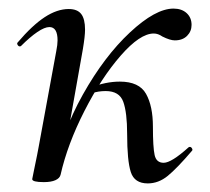

<svg xmlns="http://www.w3.org/2000/svg" viewBox="-20 -416 490 447"><path d="M384 -396Q403 -396 414.5 -385.5Q426 -375 426 -358Q426 -343 415.5 -332.5Q405 -322 387 -322Q376 -322 358 -331Q348 -338 338 -338Q306 -338 261 -286.5Q216 -235 176.5 -157.5Q137 -80 121 -9L106 -10Q123 -107 173 -196Q223 -285 282.5 -340.5Q342 -396 384 -396ZM55 1 59 -19Q68 -62 70 -74L111 -297Q114 -312 114 -322Q114 -353 95 -353Q84 -353 67 -341.5Q50 -330 29 -309Q28 -308 26 -308Q23 -308 21 -311.5Q19 -315 21 -317Q55 -357 84 -376Q113 -395 140 -395Q160 -395 169 -383.5Q178 -372 178 -347Q178 -332 173 -302L121 -9Q119 -1 109 3.5Q99 8 82 8Q55 8 55 1ZM276 -104Q276 -154 267 -179Q258 -204 226 -204Q209 -204 194 -199L191 -212Q226 -226 259 -226Q304 -226 320 -197.5Q336 -169 336 -121Q336 -73 340 -55Q344 -37 361 -37Q379 -37 419 -73Q420 -74 422 -74Q425 -74 427 -70.5Q429 -67 427 -65Q392 -24 370.5 -6.5Q349 11 324 11Q293 11 284.5 -15.5Q276 -42 276 -104Z"/></svg>

Font: Cormorant Garamond Medium
Style: Italic
Weight: 500
Italic angle: -10°
Designer: Christian Thalmann (Catharsis Fonts)
Foundry: Catharsis Fonts
Version: Version 4.000